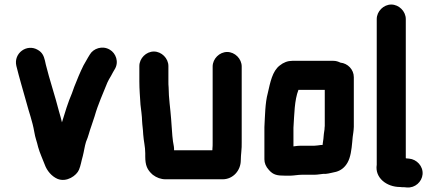

<svg xmlns="http://www.w3.org/2000/svg" viewBox="-20 -745 1932 846"><path d="M52 -455C65 -402 81 -349 96 -295C108 -249 123 -211 131 -164C135 -138 143 -120 148 -97C155 -71 169 -42 177 -20C187 8 208 32 233 43C274 60 318 28 328 3C336 -16 338 -34 345 -58C350 -77 353 -101 359 -120C370 -145 373 -164 383 -191L397 -233C412 -286 434 -333 453 -381L460 -395C468 -407 470 -413 478 -427L485 -439C506 -472 490 -511 464 -526C431 -546 391 -531 376 -505L368 -492C358 -476 357 -471 348 -457C333 -427 320 -395 307 -362L297 -334C280 -295 266 -249 253 -206C249 -225 245 -235 240 -254C223 -321 198 -395 182 -460L178 -478C173 -499 166 -514 147 -525C99 -554 39 -511 52 -455Z M1041 -39C1041 -63 1046 -90 1045 -118V-452C1045 -486 1015 -516 981 -516C947 -516 917 -486 917 -452V-116C917 -107 917 -98 916 -90C916 -85 916 -83 915 -83H747C747 -89 747 -95 746 -100C740 -128 738 -163 736 -193L734 -221C731 -264 723 -314 723 -360C722 -369 722 -377 722 -386V-454C722 -488 692 -518 658 -518C624 -518 594 -488 594 -454V-386C594 -352 597 -317 599 -284C601 -266 606 -231 606 -213C607 -191 610 -178 611 -153C613 -123 620 -99 620 -70V-56C620 -17 628 3 653 25C670 38 689 45 710 45H961C1007 45 1041 6 1041 -39Z M1366 -103H1306C1297 -103 1286 -102 1273 -100V-182C1277 -241 1277 -303 1295 -349H1411V-190C1410 -183 1410 -179 1410 -176L1407 -155L1405 -133L1402 -112V-107C1399 -106 1396 -106 1393 -106C1384 -105 1374 -103 1366 -103ZM1310 25H1366C1373 25 1381 24 1389 23L1405 21H1416C1430 20 1449 14 1461 12C1482 6 1499 -7 1511 -28C1525 -52 1529 -87 1532 -119L1534 -141C1536 -158 1538 -164 1539 -186V-405C1539 -439 1512 -466 1480 -469C1470 -474 1460 -477 1449 -477H1268C1248 -477 1229 -470 1212 -456C1180 -431 1171 -383 1160 -335C1148 -291 1148 -237 1145 -185V-43C1145 -27 1151 -11 1165 4C1184 26 1202 29 1236 29H1259C1274 29 1293 25 1310 25Z M1640 -661V-19C1631 38 1683 79 1743 79C1749 80 1755 80 1762 80L1773 81C1809 84 1839 56 1842 23C1845 -13 1816 -43 1783 -46L1772 -47C1771 -47 1769 -47 1768 -48V-661C1768 -695 1738 -725 1704 -725C1670 -725 1640 -695 1640 -661Z"/></svg>

Font: Electronic
Style: SuThk
Weight: 900
Version: Version 1.011